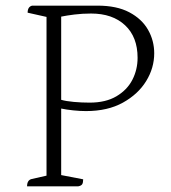

<svg xmlns="http://www.w3.org/2000/svg" viewBox="-20 -661 605 681"><path d="M76 0Q76 -22 92 -26L145 -38V-601L78 -616Q78 -637 94 -641H326Q394 -641 438.5 -617.5Q483 -594 505 -555.5Q527 -517 527 -472Q527 -420 498.5 -373.5Q470 -327 416 -297Q362 -267 285 -267Q264 -267 240 -269.5Q216 -272 197 -276V-40L275 -25Q275 -13 271.5 -7.5Q268 -2 257 0ZM303 -613Q272 -613 244 -609.5Q216 -606 197 -602V-307Q214 -302 242 -299.5Q270 -297 298 -297Q355 -297 393 -319.5Q431 -342 449.5 -378Q468 -414 468 -456Q468 -530 423.5 -571.5Q379 -613 303 -613Z"/></svg>

Font: Petrona ExtraLight
Style: Regular
Weight: 200
Designer: Ringo R. Seeber
Foundry: Ringo R. Seeber
Version: Version 2.001; ttfautohint (v1.8.3)